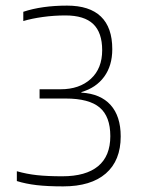

<svg xmlns="http://www.w3.org/2000/svg" viewBox="-20 -657 507 684"><path d="M380 -482Q380 -423 351 -383.5Q322 -344 270 -329V-327Q338 -323 374 -283Q410 -243 410 -171Q410 -85 357 -39Q304 7 205 7Q149 7 110.5 2.5Q72 -2 40 -12V-47Q75 -37 112 -33Q149 -29 202 -29Q286 -29 329.5 -65Q373 -101 373 -172Q373 -242 335 -274Q297 -306 214 -306H121V-339H196Q263 -339 303.5 -376Q344 -413 344 -478Q344 -541 312 -571.5Q280 -602 213 -602Q172 -602 132.5 -596.5Q93 -591 63 -582V-615Q96 -626 135 -631.5Q174 -637 219 -637Q299 -637 339.5 -598Q380 -559 380 -482Z"/></svg>

Font: Blinker ExtraLight
Style: Regular
Weight: 200
Designer: Juergen Huber
Foundry: supertype
Version: Version 1.017;hotconv 1.0.117;makeotfexe 2.5.65602